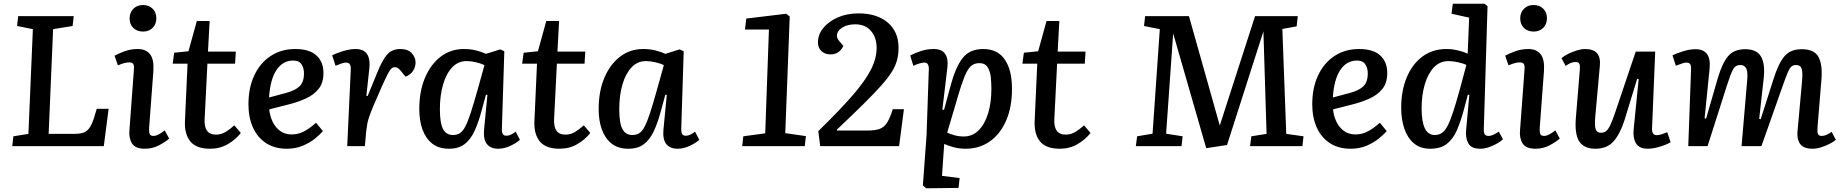

<svg xmlns="http://www.w3.org/2000/svg" viewBox="-20 -787 9918 1034"><path d="M52 -53 133 -66 157 -630 72 -647 78 -700H377L371 -647L266 -630L242 -66H380Q406 -66 425 -71Q444 -76 458.5 -94Q473 -112 485 -148L501 -201H565L539 0H46Z M678 -688Q678 -719 698 -739.5Q718 -760 750 -760Q782 -760 802 -740Q822 -720 822 -689Q822 -657 802 -637Q782 -617 751 -617Q718 -617 698 -636.5Q678 -656 678 -688ZM701 -410Q703 -432 698 -441.5Q693 -451 677 -451Q664 -451 650 -447.5Q636 -444 615 -435L597 -487Q616 -498 650 -510.5Q684 -523 721 -523Q766 -523 788 -495Q810 -467 806 -405L783 -98Q782 -76 786 -65.5Q790 -55 807 -55Q830 -55 867 -85L891 -41Q874 -25 838.5 -5.5Q803 14 760 14Q709 14 691 -14.5Q673 -43 677 -85Z M918 -503 995 -511 1040 -674H1109L1100 -509H1250L1246 -444H1097L1082 -145Q1080 -105 1094.5 -83.5Q1109 -62 1144 -62Q1171 -62 1195 -76.5Q1219 -91 1242 -112L1277 -71Q1249 -35 1206.5 -10.5Q1164 14 1112 14Q1037 14 1005 -25.5Q973 -65 976 -134L990 -444H910Z M1570 -523Q1647 -523 1684.5 -488Q1722 -453 1722 -394Q1722 -341 1696 -308.5Q1670 -276 1627 -256.5Q1584 -237 1536 -225L1430 -198Q1433 -165 1447 -134Q1461 -103 1487 -83Q1513 -63 1551 -63Q1584 -63 1614.5 -78Q1645 -93 1682 -126L1719 -81Q1703 -62 1675.5 -40Q1648 -18 1610 -2Q1572 14 1525 14Q1459 14 1412.5 -16.5Q1366 -47 1342 -101Q1318 -155 1318 -225Q1318 -313 1349 -380Q1380 -447 1437 -485Q1494 -523 1570 -523ZM1617 -392Q1617 -421 1603.5 -441Q1590 -461 1559 -461Q1503 -461 1469 -410Q1435 -359 1429 -262L1519 -286Q1568 -299 1592.5 -321.5Q1617 -344 1617 -392Z M1869 -411Q1870 -430 1864.5 -440Q1859 -450 1843 -450Q1834 -450 1820 -445.5Q1806 -441 1787 -433L1769 -489Q1792 -501 1828.5 -512Q1865 -523 1895 -523Q1980 -523 1969 -418L1953 -271L1960 -270L2012 -397Q2040 -466 2066 -494.5Q2092 -523 2136 -523Q2177 -523 2197.5 -500.5Q2218 -478 2218 -450Q2218 -428 2205 -406.5Q2192 -385 2164 -374L2142 -401Q2130 -416 2123 -420.5Q2116 -425 2106 -425Q2096 -425 2088 -418Q2080 -411 2069 -390Q2058 -369 2038 -325Q2009 -260 1992.5 -220.5Q1976 -181 1968 -157.5Q1960 -134 1957.5 -117Q1955 -100 1952 -79L1945 0H1850Z M2683 -99Q2682 -75 2687.5 -65.5Q2693 -56 2708 -56Q2729 -56 2757 -78L2780 -34Q2763 -18 2729.5 -2Q2696 14 2663 14Q2622 14 2602 -11.5Q2582 -37 2587 -90L2605 -276L2597 -277L2574 -192Q2557 -128 2535.5 -81.5Q2514 -35 2481.5 -10.5Q2449 14 2398 14Q2343 14 2308 -13.5Q2273 -41 2255.5 -89Q2238 -137 2238 -199Q2238 -295 2268.5 -367.5Q2299 -440 2353 -481.5Q2407 -523 2478 -523Q2516 -523 2547.5 -514.5Q2579 -506 2597 -497L2674 -521L2696 -511ZM2419 -60Q2440 -60 2455.5 -69Q2471 -78 2485 -104Q2499 -130 2515 -179Q2531 -228 2553 -307L2589 -436Q2572 -445 2544.5 -451.5Q2517 -458 2492 -458Q2447 -458 2415 -424Q2383 -390 2366 -331.5Q2349 -273 2349 -199Q2349 -124 2366 -92Q2383 -60 2419 -60Z M2800 -503 2877 -511 2922 -674H2991L2982 -509H3132L3128 -444H2979L2964 -145Q2962 -105 2976.5 -83.5Q2991 -62 3026 -62Q3053 -62 3077 -76.5Q3101 -91 3124 -112L3159 -71Q3131 -35 3088.5 -10.5Q3046 14 2994 14Q2919 14 2887 -25.5Q2855 -65 2858 -134L2872 -444H2792Z M3649 -99Q3648 -75 3653.5 -65.5Q3659 -56 3674 -56Q3695 -56 3723 -78L3746 -34Q3729 -18 3695.5 -2Q3662 14 3629 14Q3588 14 3568 -11.5Q3548 -37 3553 -90L3571 -276L3563 -277L3540 -192Q3523 -128 3501.5 -81.5Q3480 -35 3447.5 -10.5Q3415 14 3364 14Q3309 14 3274 -13.5Q3239 -41 3221.5 -89Q3204 -137 3204 -199Q3204 -295 3234.5 -367.5Q3265 -440 3319 -481.5Q3373 -523 3444 -523Q3482 -523 3513.5 -514.5Q3545 -506 3563 -497L3640 -521L3662 -511ZM3385 -60Q3406 -60 3421.5 -69Q3437 -78 3451 -104Q3465 -130 3481 -179Q3497 -228 3519 -307L3555 -436Q3538 -445 3510.5 -451.5Q3483 -458 3458 -458Q3413 -458 3381 -424Q3349 -390 3332 -331.5Q3315 -273 3315 -199Q3315 -124 3332 -92Q3349 -60 3385 -60Z M4121 -628H3992L3999 -687L4214 -713L4233 -698L4209 -70L4320 -54L4314 0H3977L3983 -53L4101 -69Z M4385 -559Q4385 -601 4414 -636.5Q4443 -672 4492.5 -693.5Q4542 -715 4603 -715Q4703 -715 4761 -665.5Q4819 -616 4819 -530Q4819 -494 4811 -463.5Q4803 -433 4783 -400.5Q4763 -368 4725.5 -326Q4688 -284 4630 -226.5Q4572 -169 4487 -89V-84H4652Q4692 -84 4716.5 -92.5Q4741 -101 4757 -126Q4773 -151 4788 -199H4848L4822 0H4397L4387 -81Q4502 -193 4571 -272.5Q4640 -352 4670.5 -412.5Q4701 -473 4701 -529Q4701 -585 4670.5 -620.5Q4640 -656 4586 -656Q4547 -656 4521 -641.5Q4495 -627 4488.5 -606Q4482 -585 4501 -564L4522 -540Q4500 -494 4453 -494Q4423 -494 4404 -511.5Q4385 -529 4385 -559Z M4982 -412Q4984 -450 4958 -450Q4947 -450 4928.5 -444.5Q4910 -439 4899 -432L4882 -488Q4906 -501 4939 -512Q4972 -523 5009 -523Q5053 -523 5070.5 -496Q5088 -469 5082 -423L5055 -197L5064 -195L5100 -328Q5126 -425 5164 -474Q5202 -523 5275 -523Q5353 -523 5391.5 -466Q5430 -409 5430 -309Q5430 -209 5398 -136.5Q5366 -64 5310 -25Q5254 14 5181 14Q5145 14 5114 5.5Q5083 -3 5065 -12L5053 160L5148 172L5142 225L4968 227L4950 212L4970 -61ZM5255 -447Q5232 -447 5216 -436.5Q5200 -426 5186 -399.5Q5172 -373 5156.5 -325.5Q5141 -278 5120 -204L5081 -73Q5098 -65 5120.5 -58.5Q5143 -52 5171 -52Q5217 -52 5250.5 -85.5Q5284 -119 5301.5 -177Q5319 -235 5319 -309Q5319 -338 5316 -370Q5313 -402 5299 -424.5Q5285 -447 5255 -447Z M5494 -503 5571 -511 5616 -674H5685L5676 -509H5826L5822 -444H5673L5658 -145Q5656 -105 5670.5 -83.5Q5685 -62 5720 -62Q5747 -62 5771 -76.5Q5795 -91 5818 -112L5853 -71Q5825 -35 5782.5 -10.5Q5740 14 5688 14Q5613 14 5581 -25.5Q5549 -65 5552 -134L5566 -444H5486Z M6784 -618 6588 -6 6476 11 6298 -607 6260 -67 6349 -53 6343 0H6097L6104 -53L6187 -67L6226 -630L6141 -647L6147 -700H6383L6549 -111L6739 -700H6969L6963 -645L6886 -631L6907 -66L7000 -53L6994 0H6712L6719 -53L6801 -66Z M7299 -523Q7376 -523 7413.5 -488Q7451 -453 7451 -394Q7451 -341 7425 -308.5Q7399 -276 7356 -256.5Q7313 -237 7265 -225L7159 -198Q7162 -165 7176 -134Q7190 -103 7216 -83Q7242 -63 7280 -63Q7313 -63 7343.5 -78Q7374 -93 7411 -126L7448 -81Q7432 -62 7404.5 -40Q7377 -18 7339 -2Q7301 14 7254 14Q7188 14 7141.5 -16.5Q7095 -47 7071 -101Q7047 -155 7047 -225Q7047 -313 7078 -380Q7109 -447 7166 -485Q7223 -523 7299 -523ZM7346 -392Q7346 -421 7332.5 -441Q7319 -461 7288 -461Q7232 -461 7198 -410Q7164 -359 7158 -262L7248 -286Q7297 -299 7321.5 -321.5Q7346 -344 7346 -392Z M7971 -96Q7970 -74 7975.5 -64.5Q7981 -55 7997 -55Q8010 -55 8024 -62Q8038 -69 8052 -78L8074 -37Q8063 -26 8043 -14.5Q8023 -3 7999 5.5Q7975 14 7951 14Q7903 14 7887 -16Q7871 -46 7876 -90L7893 -276L7885 -277L7861 -187Q7845 -129 7825 -83.5Q7805 -38 7771.5 -12Q7738 14 7682 14Q7629 14 7594.5 -15Q7560 -44 7543 -94Q7526 -144 7526 -206Q7526 -299 7556 -370.5Q7586 -442 7640.5 -482.5Q7695 -523 7769 -523Q7802 -523 7834 -515Q7866 -507 7884 -498L7892 -692L7797 -713L7804 -767H7974L7991 -754ZM7706 -60Q7727 -60 7743 -69.5Q7759 -79 7773.5 -105Q7788 -131 7804 -179Q7820 -227 7841 -303L7877 -437Q7860 -446 7831 -452Q7802 -458 7781 -458Q7734 -458 7702 -424Q7670 -390 7653 -332.5Q7636 -275 7636 -203Q7636 -60 7706 -60Z M8167 -688Q8167 -719 8187 -739.5Q8207 -760 8239 -760Q8271 -760 8291 -740Q8311 -720 8311 -689Q8311 -657 8291 -637Q8271 -617 8240 -617Q8207 -617 8187 -636.5Q8167 -656 8167 -688ZM8190 -410Q8192 -432 8187 -441.5Q8182 -451 8166 -451Q8153 -451 8139 -447.5Q8125 -444 8104 -435L8086 -487Q8105 -498 8139 -510.5Q8173 -523 8210 -523Q8255 -523 8277 -495Q8299 -467 8295 -405L8272 -98Q8271 -76 8275 -65.5Q8279 -55 8296 -55Q8319 -55 8356 -85L8380 -41Q8363 -25 8327.5 -5.5Q8292 14 8249 14Q8198 14 8180 -14.5Q8162 -43 8166 -85Z M8389 -474Q8405 -487 8427.5 -498Q8450 -509 8474 -516Q8498 -523 8517 -523Q8604 -523 8596 -434L8571 -157Q8567 -109 8573.5 -90.5Q8580 -72 8602 -72Q8618 -72 8629.5 -81Q8641 -90 8652.5 -114Q8664 -138 8679 -183L8789 -509H8894L8877 -97Q8875 -59 8902 -59Q8914 -59 8929 -64Q8944 -69 8959 -75L8977 -21Q8953 -7 8917 3.5Q8881 14 8855 14Q8808 14 8790.5 -15Q8773 -44 8778 -92L8805 -361L8797 -363L8728 -138Q8704 -64 8669 -25Q8634 14 8572 14Q8510 14 8484.5 -26Q8459 -66 8467 -156L8488 -411Q8490 -437 8484.5 -445Q8479 -453 8465 -453Q8439 -453 8412 -432Z M9389 -351Q9394 -399 9384.5 -418Q9375 -437 9353 -437Q9326 -437 9313 -413Q9300 -389 9279 -323L9176 0H9072L9087 -411Q9088 -432 9082.5 -441Q9077 -450 9061 -450Q9052 -450 9039.5 -445.5Q9027 -441 9005 -433L8987 -489Q9007 -499 9043 -510.5Q9079 -522 9111 -522Q9197 -522 9187 -418L9160 -150L9168 -148L9231 -366Q9255 -447 9286.5 -484.5Q9318 -522 9379 -522Q9441 -522 9464 -482Q9487 -442 9478 -363L9454 -147L9462 -145L9532 -364Q9558 -446 9590 -484Q9622 -522 9683 -522Q9751 -522 9773.5 -480Q9796 -438 9789 -356L9768 -100Q9766 -76 9770.5 -65.5Q9775 -55 9791 -55Q9815 -55 9844 -77L9867 -34Q9854 -23 9832.5 -12Q9811 -1 9787 6.5Q9763 14 9742 14Q9694 14 9675.5 -10.5Q9657 -35 9660 -75L9685 -353Q9689 -401 9682 -419Q9675 -437 9652 -437Q9638 -437 9628 -429Q9618 -421 9607.5 -396Q9597 -371 9579 -320L9466 0H9359Z"/></svg>

Font: Literata 12pt Medium
Style: Italic
Weight: 500
Italic angle: -2°
Designer: Latin by Veronika Burian and Jose Scaglione. Greek by Irene Vlachou. Cyrillic by Vera Evstafieva
Foundry: TypeTogether
Version: Version 3.002